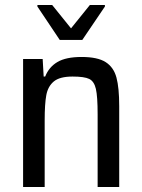

<svg xmlns="http://www.w3.org/2000/svg" viewBox="-20 -745 567 765"><path d="M72 -510H150L154 -440H160Q175 -478 209 -498Q243 -518 305 -518Q369 -518 401 -497.5Q433 -477 444 -436Q455 -395 455 -322V0H369V-289Q369 -361 362 -391Q355 -421 335.5 -430.5Q316 -440 269 -440Q218 -440 194.5 -420.5Q171 -401 164.5 -366Q158 -331 158 -265V0H72ZM218 -586 129 -719V-725H188L263 -632L338 -725H398V-719L308 -586Z"/></svg>

Font: Saira Semi Condensed
Style: Regular
Weight: 400
Width: 4
Designer: Hector Gatti with collaboration of the Omnibus-Type team
Foundry: Omnibus-Type
Version: Version 1.001; ttfautohint (v1.8)